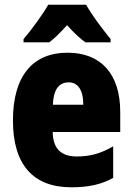

<svg xmlns="http://www.w3.org/2000/svg" viewBox="-20 -786 563 816"><path d="M346 -766H185C164 -728 111 -655 80 -620V-606H189C211 -622 235 -646 265 -679C294 -647 319 -623 343 -606H450V-620C412 -667 371 -721 346 -766ZM267 -562C119 -562 35 -463 35 -274C35 -86 121 10 283 10C356 10 411 -2 461 -30V-164C407 -133 363 -121 306 -121C238 -121 205 -156 204 -225H491V-310C491 -474 407 -562 267 -562ZM272 -436C310 -436 334 -405 334 -341H205C207 -410 234 -436 272 -436Z"/></svg>

Font: Noto Sans Thai Looped Condensed Black
Style: Regular
Weight: 900
Width: 3
Designer: Sasikarn Vongin, Ben Mitchell
Foundry: The Fontpad Ltd
Version: Version 1.001